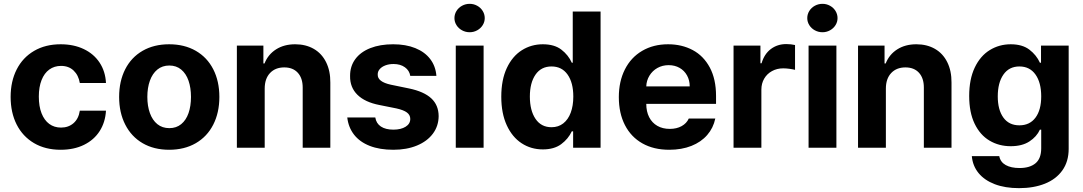

<svg xmlns="http://www.w3.org/2000/svg" viewBox="-20 -767 5625 997"><path d="M35.2 -263.7Q35.2 -344.7 66.7 -406.5Q98.1 -468.3 157 -502.7Q215.8 -537.1 294.9 -537.1Q362.8 -537.1 415 -512.2Q467.3 -487.3 497.3 -441.7Q527.3 -396 530.3 -335.9H394.5Q387.7 -376.5 362.3 -400.6Q336.9 -424.8 296.9 -424.8Q262.2 -424.8 236.1 -406Q210 -387.2 195.8 -351.1Q181.6 -314.9 181.6 -265.6Q181.6 -214.8 195.8 -178.7Q210 -142.6 235.8 -123.5Q261.7 -104.5 296.9 -104.5Q335.4 -104.5 361.8 -127.4Q388.2 -150.4 394.5 -192.4H530.3Q526.9 -132.3 497.6 -86.4Q468.3 -40.5 416.3 -14.9Q364.3 10.7 294.9 10.7Q215.3 10.7 156.5 -23.9Q97.7 -58.6 66.4 -120.6Q35.2 -182.6 35.2 -263.7Z M598.6 -263.7Q598.6 -345.2 630.1 -407.2Q661.6 -469.2 720.5 -503.2Q779.3 -537.1 858.4 -537.1Q937.5 -537.1 996.6 -503.2Q1055.7 -469.2 1087.4 -407.2Q1119.1 -345.2 1119.1 -263.7Q1119.1 -182.1 1087.4 -119.9Q1055.7 -57.6 996.6 -23.4Q937.5 10.7 858.4 10.7Q779.3 10.7 720.7 -23.4Q662.1 -57.6 630.4 -119.9Q598.6 -182.1 598.6 -263.7ZM971.7 -263.7Q971.7 -311 959 -347.9Q946.3 -384.8 920.9 -405.8Q895.5 -426.8 859.4 -426.8Q822.8 -426.8 797.1 -405.8Q771.5 -384.8 758.3 -347.9Q745.1 -311 745.1 -263.7Q745.1 -216.8 758.3 -179.9Q771.5 -143.1 797.1 -122.3Q822.8 -101.6 859.4 -101.6Q895.5 -101.6 920.9 -122.3Q946.3 -143.1 959 -179.7Q971.7 -216.3 971.7 -263.7Z M1354.5 0H1210V-530.3H1347.7V-437.5H1353.5Q1372.1 -484.4 1413.6 -510.7Q1455.1 -537.1 1512.7 -537.1Q1567.9 -537.1 1609.4 -513.2Q1650.9 -489.3 1673.3 -444.1Q1695.8 -398.9 1695.3 -337.9V0H1551.8V-312.5Q1551.8 -361.3 1526.4 -389.2Q1501 -417 1456.1 -417Q1409.7 -417 1382.1 -387.7Q1354.5 -358.4 1354.5 -306.6Z M2023.4 -434.6Q2000 -434.6 1981.2 -427.5Q1962.4 -420.4 1951.7 -408Q1940.9 -395.5 1941.4 -379.9Q1939.9 -342.3 2009.8 -327.1L2104.5 -307.6Q2181.6 -291.5 2219.5 -256.3Q2257.3 -221.2 2257.8 -164.1Q2257.3 -112.3 2227.8 -72.8Q2198.2 -33.2 2145 -11.2Q2091.8 10.7 2022.5 10.7Q1951.7 10.7 1899.9 -9.5Q1848.1 -29.8 1818.6 -67.6Q1789.1 -105.5 1783.2 -157.2H1928.7Q1933.6 -126 1958 -109.9Q1982.4 -93.8 2022.5 -93.8Q2062 -93.8 2086.2 -108.9Q2110.4 -124 2110.4 -149.4Q2110.4 -169.9 2093 -182.9Q2075.7 -195.8 2038.1 -204.1L1950.2 -221.7Q1875 -236.3 1835.9 -274.9Q1796.9 -313.5 1797.9 -372.1Q1797.4 -422.4 1824.7 -459.7Q1852.1 -497.1 1902.8 -517.1Q1953.6 -537.1 2021.5 -537.1Q2087.4 -537.1 2136.7 -517.1Q2186 -497.1 2214.1 -460.2Q2242.2 -423.3 2246.1 -373H2110.4Q2106 -400.9 2082.5 -417.7Q2059.1 -434.6 2023.4 -434.6Z M2346.7 -530.3H2491.2V0H2346.7ZM2339.8 -672.9Q2339.8 -692.9 2350.3 -710Q2360.8 -727.1 2379.2 -737.1Q2397.5 -747.1 2418.9 -747.1Q2439.9 -747.1 2458 -737.1Q2476.1 -727.1 2486.6 -710Q2497.1 -692.9 2497.1 -672.9Q2497.1 -653.3 2486.6 -636.5Q2476.1 -619.6 2458 -609.6Q2439.9 -599.6 2418.9 -599.6Q2397.5 -599.6 2379.2 -609.6Q2360.8 -619.6 2350.3 -636.5Q2339.8 -653.3 2339.8 -672.9Z M2583 -264.6Q2583 -352.5 2611.8 -413.8Q2640.6 -475.1 2689.7 -506.1Q2738.8 -537.1 2798.8 -537.1Q2858.9 -537.1 2895 -509.3Q2931.2 -481.4 2949.2 -441.4H2954.1V-707H3098.6V0H2956.1V-85H2949.2Q2930.7 -45.4 2894 -18.3Q2857.4 8.8 2798.8 8.8Q2737.3 8.8 2688.5 -23.2Q2639.6 -55.2 2611.3 -116.9Q2583 -178.7 2583 -264.6ZM2957 -265.6Q2957 -337.9 2927.2 -379.9Q2897.5 -421.9 2843.8 -421.9Q2790 -421.9 2760.7 -379.4Q2731.4 -336.9 2731.4 -265.6Q2731.4 -193.4 2760.7 -149.9Q2790 -106.4 2843.8 -106.4Q2879.4 -106.4 2904.8 -126.2Q2930.2 -146 2943.6 -181.9Q2957 -217.8 2957 -265.6Z M3193.4 -262.7Q3193.4 -344.2 3224.9 -406.5Q3256.3 -468.8 3314.5 -502.9Q3372.6 -537.1 3449.2 -537.1Q3520.5 -537.1 3576.9 -507.1Q3633.3 -477.1 3665.8 -416.5Q3698.2 -356 3698.2 -268.6V-227.5H3335.9Q3335.9 -188 3350.8 -158.7Q3365.7 -129.4 3393.3 -113.5Q3420.9 -97.7 3458 -97.7Q3493.7 -97.7 3519.5 -112.1Q3545.4 -126.5 3556.6 -151.4H3694.3Q3684.1 -102.5 3652.3 -65.9Q3620.6 -29.3 3570.1 -9.3Q3519.5 10.7 3455.1 10.7Q3374.5 10.7 3315.7 -22.5Q3256.8 -55.7 3225.1 -117.4Q3193.4 -179.2 3193.4 -262.7ZM3561.5 -318.4Q3561.5 -350.1 3547.6 -375.2Q3533.7 -400.4 3508.8 -414.6Q3483.9 -428.7 3452.1 -428.7Q3419.9 -428.7 3393.8 -414.1Q3367.7 -399.4 3352.3 -374Q3336.9 -348.6 3335.9 -318.4Z M3789.1 -530.3H3928.7V-438.5H3934.6Q3948.7 -486.8 3982.9 -512.5Q4017.1 -538.1 4062.5 -538.1Q4087.4 -538.1 4108.4 -533.2V-404.3Q4097.7 -407.2 4079.6 -409.7Q4061.5 -412.1 4046.9 -412.1Q4014.6 -412.1 3988.8 -397.9Q3962.9 -383.8 3948.2 -358.6Q3933.6 -333.5 3933.6 -301.8V0H3789.1Z M4178.7 -530.3H4323.2V0H4178.7ZM4171.9 -672.9Q4171.9 -692.9 4182.4 -710Q4192.9 -727.1 4211.2 -737.1Q4229.5 -747.1 4251 -747.1Q4272 -747.1 4290 -737.1Q4308.1 -727.1 4318.6 -710Q4329.1 -692.9 4329.1 -672.9Q4329.1 -653.3 4318.6 -636.5Q4308.1 -619.6 4290 -609.6Q4272 -599.6 4251 -599.6Q4229.5 -599.6 4211.2 -609.6Q4192.9 -619.6 4182.4 -636.5Q4171.9 -653.3 4171.9 -672.9Z M4580.1 0H4435.5V-530.3H4573.2V-437.5H4579.1Q4597.7 -484.4 4639.2 -510.7Q4680.7 -537.1 4738.3 -537.1Q4793.5 -537.1 4835 -513.2Q4876.5 -489.3 4898.9 -444.1Q4921.4 -398.9 4920.9 -337.9V0H4777.3V-312.5Q4777.3 -361.3 4752 -389.2Q4726.6 -417 4681.6 -417Q4635.3 -417 4607.7 -387.7Q4580.1 -358.4 4580.1 -306.6Z M5026.4 43.9H5168.9Q5174.8 74.7 5202.4 90.1Q5230 105.5 5274.4 105.5Q5327.6 105.5 5357.2 80.8Q5386.7 56.2 5386.7 2.9V-93.8H5379.9Q5363.3 -57.1 5325.4 -32.5Q5287.6 -7.8 5228.5 -7.8Q5167 -7.8 5118.2 -36.9Q5069.3 -65.9 5041 -124.5Q5012.7 -183.1 5012.7 -268.6Q5012.7 -355.5 5041.5 -416Q5070.3 -476.6 5119.4 -506.8Q5168.5 -537.1 5228.5 -537.1Q5288.6 -537.1 5325.2 -509.3Q5361.8 -481.4 5379.9 -441.4H5385.7V-530.3H5529.3V5.9Q5529.3 71.8 5496.6 117.7Q5463.9 163.6 5405.8 186.8Q5347.7 210 5271.5 210Q5199.2 210 5145.5 189.5Q5091.8 168.9 5061.3 131.6Q5030.8 94.2 5026.4 43.9ZM5386.7 -266.6Q5386.7 -338.4 5356.9 -380.1Q5327.1 -421.9 5273.4 -421.9Q5219.7 -421.9 5190.4 -379.6Q5161.1 -337.4 5161.1 -266.6Q5161.1 -196.8 5190.2 -156.5Q5219.2 -116.2 5273.4 -116.2Q5327.1 -116.2 5356.9 -156Q5386.7 -195.8 5386.7 -266.6Z"/></svg>

Font: WEMIX Pretendard
Style: Bold
Weight: 700
Designer: Base glyphs from Inter by Rasmus Andersson; Hangeul glyphs from Noto Sans CJK(Source Han Sans) by Jang Soo-young and Kan
Foundry: Kil Hyung-jin
Version: Version 1.000